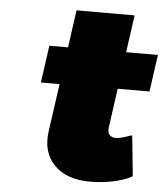

<svg xmlns="http://www.w3.org/2000/svg" viewBox="-50 -715 668 770"><g transform="rotate(5 284.0 -330.0)"><path d="M109.9 -369.1 130.9 -519H206.1L227.1 -669.9H460.9L439.9 -520H567.9L546.9 -371.1H418.9L397 -213.9Q394 -194.3 403.1 -183.6Q412.1 -172.9 430.2 -173.8Q445.8 -173.8 485.8 -188L493.2 -189.9L509.8 -26.9L506.8 -24.9Q477.5 -8.8 432.9 0.5Q388.2 9.8 342.8 9.8Q247.6 10.7 196.8 -40.5Q146 -91.8 158.2 -178.2L185.1 -369.1Z"/></g></svg>

Font: Trueno UltraBlack
Style: Italic
Weight: 950
Designer: Julieta Ulanovsky
Foundry: Julieta Ulanovsky
Version: Version 3.001b | FøM Fix